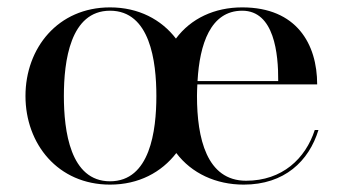

<svg xmlns="http://www.w3.org/2000/svg" viewBox="-20 -490 926 520"><path d="M49 -230C49 -100 137 10 278 10C356 10 417.5 -23.5 457.5 -75.5C499 -20.5 565 10 640 10C750.5 10 816.5 -53.5 842.5 -138H832.5C807.5 -60.5 744.5 -0.5 646.5 -0.5C539.5 -0.5 513.5 -116 513.5 -230C513.5 -240.5 514 -251 514.5 -261.5H839C839 -370.5 783.5 -470 636 -470C561 -470 497 -440 456.5 -385.5C417 -437 355.5 -470 278 -470C137 -470 49 -360 49 -230ZM153 -230C153 -324 170 -461 278 -461C386.5 -461 403.5 -324 403.5 -230C403.5 -136 386.5 1 278 1C170 1 153 -136 153 -230ZM636 -461C723 -461 734 -344 733.5 -270.5H515C520.5 -370 550 -461 636 -461Z"/></svg>

Font: Bodoni* 24
Style: Regular
Weight: 400
Version: Version 2.3